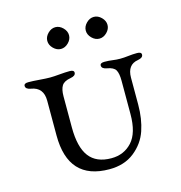

<svg xmlns="http://www.w3.org/2000/svg" viewBox="-101 -749 802 853"><g transform="rotate(-15 300.0 -322.0)"><path d="M194.5 -642.5Q210 -658 229 -658Q248 -658 263.5 -642.5Q279 -627 279 -608Q279 -589 263.5 -573.5Q248 -558 229 -558Q210 -558 194.5 -573.5Q179 -589 179 -608Q179 -627 194.5 -642.5ZM371.5 -642.5Q387 -658 406 -658Q425 -658 440.5 -642.5Q456 -627 456 -608Q456 -589 440.5 -573.5Q425 -558 406 -558Q387 -558 371.5 -573.5Q356 -589 356 -608Q356 -627 371.5 -642.5ZM496 -354V-231Q496 -165 478 -112Q460 -59 414 -22.5Q368 14 299 14Q110 14 110 -192V-352Q110 -413 54 -422Q30 -426 30 -441Q30 -453 50 -453Q70 -453 100.5 -450.5Q131 -448 149 -448Q166 -448 193 -450.5Q220 -453 240 -453Q260 -453 260 -441Q260 -426 236 -422Q206 -417 195.5 -400.5Q185 -384 185 -352V-209Q185 -118 218 -74.5Q251 -31 320 -31Q378 -31 415 -71.5Q452 -112 452 -199V-352Q452 -386 443 -401.5Q434 -417 404 -422Q380 -426 380 -441Q380 -453 400 -453Q420 -453 437 -450.5Q454 -448 472 -448Q489 -448 509.5 -450.5Q530 -453 550 -453Q570 -453 570 -441Q570 -426 546 -422Q496 -414 496 -354Z"/></g></svg>

Font: EB Garamond SC 12
Style: Regular
Weight: 400
Version: Version 0.016 ; ttfautohint (v0.97) -l 8 -r 50 -G 200 -x 0 -